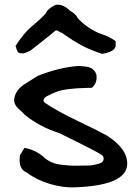

<svg xmlns="http://www.w3.org/2000/svg" viewBox="-20 -739 583 827"><path d="M66 -70Q68 -74 75 -85Q82 -96 85 -102Q137 -93 173 -58Q188 -46 205 -39Q222 -32 243.5 -29.5Q265 -27 279 -26Q293 -25 319.5 -25.5Q346 -26 357 -26Q385 -26 414 -37Q424 -41 426 -52Q428 -63 420 -70Q401 -84 321.5 -123Q242 -162 237 -165Q151 -192 85 -246Q80 -253 68.5 -262.5Q57 -272 50 -281.5Q43 -291 41 -303Q40 -342 79 -372L142 -412Q235 -449 319 -455Q321 -455 330.5 -454Q340 -453 341.5 -453Q343 -453 351 -452Q359 -451 361 -450Q363 -449 369 -447Q375 -445 377.5 -442.5Q380 -440 384 -436.5Q388 -433 390.5 -428.5Q393 -424 395 -418Q401 -383 376 -361Q371 -361 344 -360Q317 -359 309 -358.5Q301 -358 279 -355.5Q257 -353 245 -350Q233 -347 217 -341Q201 -335 187 -327Q173 -322 168.5 -311Q164 -300 180 -292Q227 -260 317 -217Q407 -174 439 -156Q528 -100 528 -34Q528 60 301 68Q251 70 194 53Q137 36 97 5Q57 -10 66 -70ZM47 -541Q83 -599 126 -633Q159 -661 177 -681Q182 -695 200 -707Q218 -719 226 -719Q256 -719 281 -693Q300 -683 311 -668L314 -662Q347 -624 404 -597Q451 -582 478 -562V-539Q471 -515 420 -507Q371 -523 334.5 -542Q298 -561 246 -598Q241 -598 233 -604Q227 -608 224 -608H220L197 -589L152 -553L121 -529L109 -520Q87 -509 78 -509Q63 -509 58 -514Q53 -519 47 -541Z"/></svg>

Font: Excalifont
Style: Regular
Weight: 400
Designer: Your Own Font Foundry (Virgil); Ján Filípek / DizajnDesign (Excalifont, modifications)
Foundry: Your Own Font Foundry (Virgil); Ján Filípek / DizajnDesign (Excalifont, modifications)
Version: Version 1.000;Glyphs 3.2 (3227)